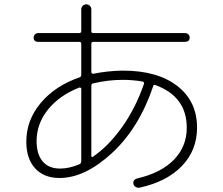

<svg xmlns="http://www.w3.org/2000/svg" viewBox="-20 -822 1040 894"><path d="M348.6 -414.1Q256.8 -377.9 203.6 -312Q150.4 -246.1 150.4 -165Q150.4 -103.5 178.7 -70.3Q207 -37.1 259.8 -37.1Q302.7 -37.1 350.6 -57.6Q357.4 -60.5 358.4 -70.3V-409.2Q358.4 -412.1 355 -413.6Q351.6 -415 348.6 -414.1ZM551.8 -450.2Q481.4 -450.2 413.1 -433.6Q405.3 -431.6 405.3 -422.9V-95.7Q405.3 -92.8 407.7 -91.3Q410.2 -89.8 412.1 -91.8Q485.4 -141.6 548.3 -230Q611.3 -318.4 650.4 -431.6Q653.3 -439.5 643.6 -442.4Q598.6 -450.2 551.8 -450.2ZM256.8 6.8Q184.6 6.8 143.6 -38.1Q102.5 -83 102.5 -162.1Q102.5 -262.7 169.9 -342.8Q237.3 -422.9 350.6 -461.9Q357.4 -464.8 358.4 -471.7V-618.2Q358.4 -627 349.6 -627H158.2Q136.7 -627 136.7 -647.5Q136.7 -656.2 143.1 -662.1Q149.4 -668 158.2 -668H349.6Q357.4 -668 358.4 -676.8V-778.3Q358.4 -788.1 365.2 -794.9Q372.1 -801.8 381.8 -801.8Q391.6 -801.8 398.4 -794.9Q405.3 -788.1 405.3 -778.3V-676.8Q405.3 -668 414.1 -668H841.8Q850.6 -668 856.9 -662.1Q863.3 -656.2 863.3 -647.5Q863.3 -627.9 841.8 -627H414.1Q405.3 -627 405.3 -618.2V-486.3Q405.3 -483.4 408.2 -480.5Q411.1 -477.5 414.1 -478.5Q481.4 -492.2 551.8 -493.2Q712.9 -493.2 805.2 -421.9Q897.5 -350.6 897.5 -227.5Q897.5 -122.1 826.7 -48.8Q755.9 24.4 629.9 51.8Q621.1 53.7 612.3 48.8Q603.5 43.9 601.6 35.2Q596.7 15.6 619.1 8.8Q729.5 -16.6 789.6 -78.1Q849.6 -139.6 849.6 -227.5Q849.6 -372.1 704.1 -425.8Q695.3 -429.7 693.4 -420.9Q627.9 -226.6 502 -109.9Q376 6.8 256.8 6.8Z"/></svg>

Font: Rounded Mgen+ 1m light
Style: Regular
Weight: 200
Designer: [Source Han Sans]
Ryoko NISHIZUKA  (kana & ideographs); Paul D. Hunt (Latin, Greek & Cyrillic); Wenlong ZHANG  (bopomofo
Version: Version 1.059.20150602